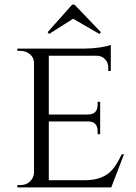

<svg xmlns="http://www.w3.org/2000/svg" viewBox="-20 -810 586 830"><path d="M186 -671 192 -663 296 -729 410 -663 416 -671 302 -790H292ZM461 0H55V-10H69Q93 -10 109 -25Q126 -41 127 -63V-538Q127 -560 110 -575Q93 -590 69 -590H55V-600H347Q376 -600 412 -605Q445 -610 459 -616V-503H448V-518Q448 -540 434 -554Q420 -569 398 -569H191V-315H361Q402 -316 402 -357V-370H413V-230H402V-243Q402 -283 364 -285H191V-31H347Q413 -31 452 -63Q481 -88 506 -143H516Z"/></svg>

Font: Cinzel(RUS BY LYAJKA)
Style: Regular
Weight: 400
Designer: Natanael Gama
Version: Version 1.001;PS 001.001;hotconv 1.0.56;makeotf.lib2.0.21325